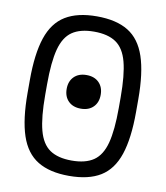

<svg xmlns="http://www.w3.org/2000/svg" viewBox="-84 -810 767 889"><g transform="rotate(10 300.0 -365.0)"><path d="M300 -306Q263 -306 241.5 -327.5Q220 -349 220 -385Q220 -421 241.5 -442.5Q263 -464 300 -464Q337 -464 358.5 -442.5Q380 -421 380 -385Q380 -349 358.5 -327.5Q337 -306 300 -306ZM300 10Q209 10 152.5 -24.5Q96 -59 70.5 -135Q45 -211 45 -335V-395Q45 -519 70.5 -595Q96 -671 152.5 -705.5Q209 -740 300 -740Q392 -740 448 -705.5Q504 -671 529.5 -595Q555 -519 555 -395V-335Q555 -211 529.5 -135Q504 -59 448 -24.5Q392 10 300 10ZM300 -62Q365 -62 403 -88Q441 -114 457 -174.5Q473 -235 473 -340V-390Q473 -495 457 -555.5Q441 -616 403 -642Q365 -668 300 -668Q235 -668 197 -642Q159 -616 143 -555.5Q127 -495 127 -390V-340Q127 -235 143 -174.5Q159 -114 197 -88Q235 -62 300 -62Z"/></g></svg>

Font: M PLUS Code Latin Expanded
Style: Regular
Weight: 400
Width: 7
Designer: Coji Morishita
Foundry: UNDERFOREST DESIGN
Version: Version 1.002; ttfautohint (v1.8.3)